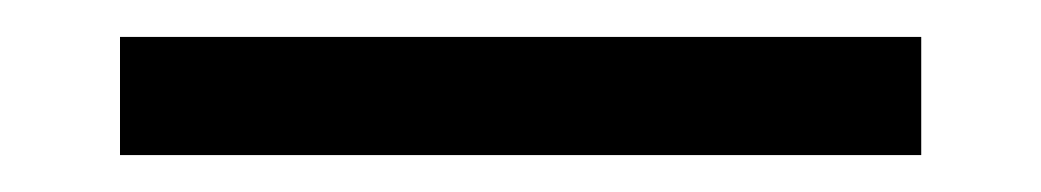

<svg xmlns="http://www.w3.org/2000/svg" viewBox="-20 40 564 104"><path d="M45 60H479V124H45Z"/></svg>

Font: Encode Sans Condensed
Style: Regular
Weight: 400
Designer: Pablo Impallari, Andres Torresi
Foundry: Pablo Impallari, Andres Torresi
Version: Version 1.000; ttfautohint (v1.00) -l 8 -r 50 -G 200 -x 14 -